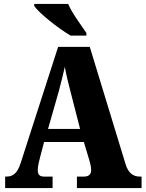

<svg xmlns="http://www.w3.org/2000/svg" viewBox="-20 -951 736 971"><path d="M337 -771H417V-784C392 -822 343 -886 325 -931H153V-921C176 -886 275 -807 337 -771ZM6 0H246V-58H203C178 -58 171 -70 171 -92C171 -111 179 -141 183 -157L203 -233H404L432 -140C435 -130 441 -108 441 -90C441 -65 423 -58 405 -58H369V0H696V-58H687C654 -58 629 -75 615 -121L434 -714H274L85 -128C67 -70 42 -58 12 -58H6ZM223 -299 278 -492C288 -529 298 -571 308 -613C315 -570 326 -529 336 -490L385 -299Z"/></svg>

Font: Noto Serif Ethiopic Condensed Black
Style: Regular
Weight: 900
Width: 3
Designer: Monotype Design Team
Foundry: Monotype Imaging Inc.
Version: Version 2.102